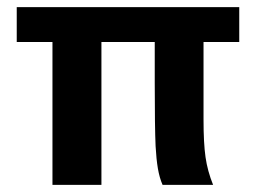

<svg xmlns="http://www.w3.org/2000/svg" viewBox="-20 -518 725 538"><path d="M550.3 -400.4V-183.1Q550.3 -116.7 555.9 -77.6Q561.5 -38.6 577.1 0H435.5Q426.8 -20 422.4 -45.9Q418 -71.8 416 -108.4Q413.6 -161.6 413.6 -286.1V-400.4H264.2V0H127V-400.4H26.9V-498H650.4V-400.4Z"/></svg>

Font: Lesson One
Style: Bold
Weight: 700
Designer: But Ko, Victor Gaultney, Annie Olsen, Julie Remington, Don Collingsworth, Eric Hays, Becca Hirsbrunner
Version: Version 1.100